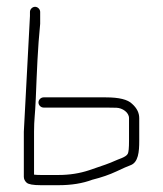

<svg xmlns="http://www.w3.org/2000/svg" viewBox="-20 -546 478 564"><path d="M93 -245C93 -237.1 100.1 -230 108 -230H291C301.7 -230 312 -229.8 322.1 -229.5C339.5 -228.9 359 -215.9 359 -199V-132C359 -111.3 357.8 -98.7 355.3 -94.2C349.5 -83.5 327.6 -78.8 315 -72.5C306.3 -68.2 282 -59.3 242 -46C214 -36.7 184 -32 152 -32H100C92 -32 85.3 -32.3 80 -33V-159C80 -195.9 83.1 -206.5 85.1 -256.3C88.4 -337.1 90.7 -403 98 -476V-511C98 -518.9 90.9 -526 83 -526C75.1 -526 68 -518.9 68 -511V-499L50 -159V-27C50 -20.3 52.7 -14.5 58.1 -9.5C63.5 -4.5 77.4 -2 100 -2H152C189.6 -2 222.6 -7.3 251 -18C278.3 -24.8 301.9 -33 321.8 -42.4C341.8 -51.8 355.5 -57.9 363 -60.5C386.6 -68.8 389 -100.7 389 -132V-199C389 -214.6 382 -228.6 368 -241C355.3 -253.7 329.7 -260 291 -260H108C100.1 -260 93 -252.9 93 -245Z"/></svg>

Font: MewTooHand
Style: Regular
Weight: 400
Designer: Mew Too, Robert Jablonski
Version: Version 0.77